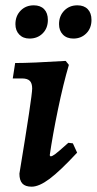

<svg xmlns="http://www.w3.org/2000/svg" viewBox="-20 -690 364 722"><path d="M237 -153 254 -151 270 -116Q206 -47 166.5 -17.5Q127 12 99 12Q75 12 64 0Q53 -12 53 -37Q101 -328 101 -357Q101 -377 92 -386Q83 -395 63 -395H28L37 -453Q99 -453 227 -461L239 -446Q218 -375 198 -278.5Q178 -182 167 -106L170 -102Q176 -102 187 -110Q198 -118 237 -153ZM38 -599Q38 -630 57.5 -650Q77 -670 107 -670Q132 -670 146 -655.5Q160 -641 160 -615Q160 -584 140.5 -564.5Q121 -545 91 -545Q67 -545 52.5 -560Q38 -575 38 -599ZM202 -599Q202 -630 221.5 -650Q241 -670 271 -670Q296 -670 310 -655.5Q324 -641 324 -615Q324 -584 304.5 -564.5Q285 -545 256 -545Q231 -545 216.5 -560Q202 -575 202 -599Z"/></svg>

Font: Alegreya
Style: Bold Italic
Weight: 700
Italic angle: -7°
Designer: Juan Pablo del Peral
Foundry: Huerta Tipografica
Version: Version 2.007; ttfautohint (v1.6)